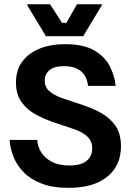

<svg xmlns="http://www.w3.org/2000/svg" viewBox="-20 -870 623 902"><path d="M302.5 12.5Q226.7 12.5 174.6 -7.9Q122.5 -28.3 90.4 -61.7Q58.3 -95 42.9 -134.6Q27.5 -174.2 25 -212.5H155Q156.7 -182.5 173.3 -155Q190 -127.5 223.3 -110Q256.7 -92.5 306.7 -92.5Q360.8 -92.5 387.1 -114.6Q413.3 -136.7 413.3 -172.5Q413.3 -206.7 390.4 -228.3Q367.5 -250 330 -262.5L235.8 -294.2Q190.8 -309.2 149.6 -331.2Q108.3 -353.3 81.7 -389.6Q55 -425.8 55 -482.5Q55 -540.8 84.6 -580.8Q114.2 -620.8 166.2 -641.7Q218.3 -662.5 285.8 -662.5Q372.5 -662.5 422.5 -633.3Q472.5 -604.2 495.4 -559.6Q518.3 -515 523.3 -466.7H393.3Q391.7 -490 380.4 -511.2Q369.2 -532.5 345 -545.8Q320.8 -559.2 280 -559.2Q234.2 -559.2 212.1 -540Q190 -520.8 190 -491.7Q190 -460 212.9 -440.8Q235.8 -421.7 274.2 -408.3L368.3 -376.7Q414.2 -361.7 455 -339.2Q495.8 -316.7 522.1 -279.6Q548.3 -242.5 548.3 -182.5Q548.3 -91.7 483.8 -39.6Q419.2 12.5 302.5 12.5ZM370.8 -700H195.8L108.3 -845V-850H215L271.7 -762.5H291.7L341.7 -850H458.3V-845Z"/></svg>

Font: Familjen Grotesk Variable
Style: Regular
Weight: 400
Designer: Anders Wikstroem, Jonas Baeckman, Matilda Gysing, Kristian Moeller
Foundry: Familjen STHLM AB
Version: Version 2.000